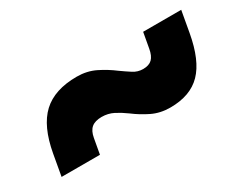

<svg xmlns="http://www.w3.org/2000/svg" viewBox="-50 -627 687 563"><g transform="rotate(-30 293.0 -345.5)"><path d="M33.7 -221.2 46.4 -292.5Q61.5 -377 102.5 -415.3Q143.6 -453.6 218.8 -453.6Q253.4 -453.6 281.5 -439.7Q309.6 -425.8 334 -407.2Q351.1 -395 366.2 -385.3Q381.3 -375.5 399.4 -375.5Q419.4 -375.5 429.9 -385.7Q440.4 -396 444.3 -418.5L453.6 -470.2H582.5L569.8 -398.9Q554.7 -314.5 517.3 -276.1Q480 -237.8 412.1 -237.8Q378.4 -237.8 350.8 -251.2Q323.2 -264.6 298.8 -283.2Q280.8 -296.4 262.7 -305.7Q244.6 -314.9 223.1 -314.9Q200.7 -314.9 188.7 -304.9Q176.8 -294.9 172.9 -272.9L163.6 -221.2Z"/></g></svg>

Font: Cascadia Code PL
Style: Italic
Weight: 400
Italic angle: -10°
Monospace: yes
Designer: Aaron Bell
Foundry: Saja Typeworks
Version: Version 2404.023